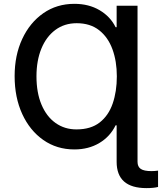

<svg xmlns="http://www.w3.org/2000/svg" viewBox="-20 -757 832 987"><path d="M687 -727.5V74.7Q687 100.1 703.6 111.3Q720.2 122.6 758.8 122.6Q774.9 122.6 792.5 120.1V204.1Q770 210 732.9 210Q579.6 210 579.6 74.7V-112.8H574.2Q546.4 -55.2 491 -22Q435.5 11.2 362.3 11.2Q272 11.2 202.6 -37.4Q133.3 -85.9 94.2 -171.1Q55.2 -256.3 55.2 -365.7Q55.2 -472.7 94.2 -556.6Q133.3 -640.6 202.6 -689Q272 -737.3 362.3 -737.3Q436.5 -737.3 491.9 -704.6Q547.4 -671.9 574.2 -617.2H579.6V-727.5ZM373 -91.8Q446.8 -91.8 492.4 -127.4Q538.1 -163.1 559.3 -224.9Q580.6 -286.6 580.6 -364.7Q580.6 -441.9 558.1 -503.7Q535.6 -565.4 489.7 -601.6Q443.8 -637.7 374 -637.7Q311 -637.7 264.4 -603Q217.8 -568.4 192.6 -506.8Q167.5 -445.3 167.5 -364.7Q167.5 -280.3 193.4 -219Q219.2 -157.7 265.6 -124.8Q312 -91.8 373 -91.8Z"/></svg>

Font: Inter Medium
Style: Regular
Weight: 500
Designer: Rasmus Andersson
Foundry: rsms
Version: Version 4.001;git-9221beed3